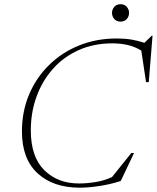

<svg xmlns="http://www.w3.org/2000/svg" viewBox="-20 -858 726 888"><path d="M538.5 -21Q495 -6.5 442.8 1.8Q390.5 10 348.5 10Q226 10 153.8 -56.5Q81.5 -123 81.5 -250Q81.5 -342.5 114.5 -420.8Q147.5 -499 206.8 -557.2Q266 -615.5 345.8 -647.8Q425.5 -680 519.5 -680Q556.5 -680 586.5 -675.2Q616.5 -670.5 648 -660L682 -693H685.5L668 -478H655.5L633.5 -624Q603.5 -642.5 570 -650Q536.5 -657.5 499.5 -657.5Q413.5 -657.5 343.8 -626.2Q274 -595 224.8 -539.5Q175.5 -484 149 -411.2Q122.5 -338.5 122.5 -255.5Q122.5 -132.5 184.8 -71Q247 -9.5 345 -9.5Q382 -9.5 422 -16Q462 -22.5 498 -39L587.5 -150.5H600ZM537.5 -758Q519 -758 508.5 -770.2Q498 -782.5 498 -798Q498 -814 508.5 -826.2Q519 -838.5 537.5 -838.5Q556 -838.5 566.5 -826.2Q577 -814 577 -798Q577 -782.5 566.5 -770.2Q556 -758 537.5 -758Z"/></svg>

Font: Newsreader 16pt ExtraLight
Style: Italic
Weight: 275
Italic angle: -17°
Designer: Hugues Gentile
Foundry: Production Type
Version: Version 1.003; ttfautohint (v1.8.3)